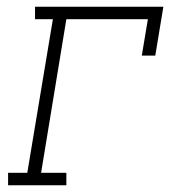

<svg xmlns="http://www.w3.org/2000/svg" viewBox="-20 -550 540 570"><path d="M4 0V-37H61L137 -493H84V-530H465L441 -385H401L419 -493H177L102 -37H177V0Z"/></svg>

Font: Iosevka Curly Slab XLtObl
Style: Regular
Weight: 200
Italic angle: -9°
Monospace: yes
Designer: Belleve Invis
Foundry: Belleve Invis
Version: Version 11.1.0; ttfautohint (v1.8.3)